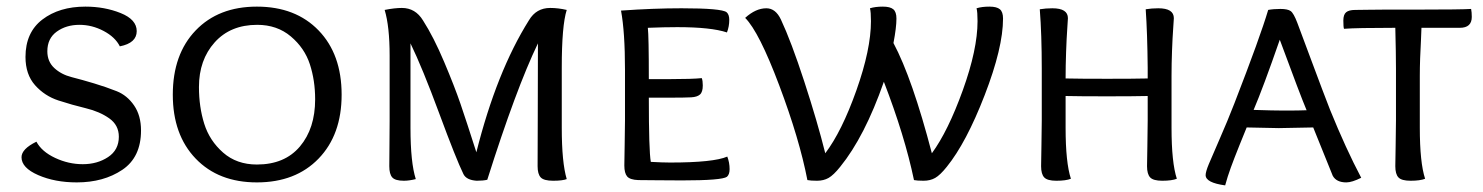

<svg xmlns="http://www.w3.org/2000/svg" viewBox="-20 -544 4481 580"><path d="M342 -404Q328 -432 293 -450.5Q258 -469 220 -469Q180 -469 151.5 -448.5Q123 -428 123 -389Q123 -358 144 -338.5Q165 -319 196.5 -311Q228 -303 264.5 -292Q301 -281 332.5 -268.5Q364 -256 385 -225.5Q406 -195 406 -150Q406 -69 349.5 -31Q293 7 212 7Q146 7 95.5 -15Q45 -37 45 -69Q45 -94 90 -116Q106 -86 146.5 -67Q187 -48 230 -48Q274 -48 306.5 -69.5Q339 -91 339 -131Q339 -166 310 -186.5Q281 -207 239.5 -217Q198 -227 156.5 -240.5Q115 -254 86 -286.5Q57 -319 57 -372Q57 -446 108 -485Q159 -524 238 -524Q296 -524 344.5 -504.5Q393 -485 393 -450Q393 -414 342 -404Z M756 7Q640 7 571 -65Q502 -137 502 -258Q502 -380 571 -452Q640 -524 756 -524Q873 -524 942.5 -452Q1012 -380 1012 -258Q1012 -137 942.5 -65Q873 7 756 7ZM932 -244Q932 -301 916 -350Q900 -399 858.5 -434Q817 -469 757 -469Q676 -469 628.5 -416Q581 -363 581 -281Q581 -221 597 -170Q613 -119 654 -83Q695 -47 756 -47Q840 -47 886 -101.5Q932 -156 932 -244Z M1677 -340V-158Q1677 -53 1692 -3Q1679 2 1651 2Q1623 2 1613.5 -8Q1604 -18 1604 -42Q1604 -69 1604.5 -192.5Q1605 -316 1605 -413Q1539 -276 1452 -1Q1440 2 1420 2Q1389 0 1380 -18Q1358 -63 1307 -201Q1256 -339 1220 -413V-158Q1220 -53 1236 -3Q1216 2 1200 2Q1174 2 1165 -8Q1156 -18 1156 -42Q1156 -54 1156.5 -103Q1157 -152 1157 -180V-376Q1157 -464 1142 -514Q1172 -520 1194 -520Q1235 -520 1258 -482Q1290 -432 1321.5 -357.5Q1353 -283 1371 -230.5Q1389 -178 1419 -84Q1480 -327 1578 -483Q1600 -520 1642 -520Q1666 -520 1692 -514Q1677 -467 1677 -340Z M1937 -460Q1940 -436 1940 -305H2004Q2071 -305 2100 -308Q2103 -300 2103 -286Q2103 -266 2094.5 -258.5Q2086 -251 2068 -250Q2047 -249 2011 -249H1940Q1940 -88 1946 -55Q1982 -53 2004 -53Q2136 -53 2177 -71Q2184 -53 2184 -33Q2184 -17 2176 -10Q2161 1 2040 1Q2016 1 1963 0.5Q1910 0 1908 0Q1883 -1 1874.5 -11Q1866 -21 1866 -44Q1866 -58 1867 -105.5Q1868 -153 1868 -180V-333Q1868 -447 1856 -512Q1954 -519 2039 -519Q2160 -519 2175 -507Q2183 -500 2183 -484Q2183 -464 2176 -446Q2128 -462 2026 -462Q1987 -462 1937 -460Z M2930 -519Q2946 -524 2969 -524Q2991 -524 3000.5 -516Q3010 -508 3010 -488Q3010 -400 2954.5 -256.5Q2899 -113 2840 -40Q2820 -15 2805 -6.5Q2790 2 2770 2Q2750 2 2741 0Q2713 -134 2650 -297Q2592 -131 2518 -40Q2498 -15 2483 -6.5Q2468 2 2448 2Q2429 2 2419 0Q2395 -124 2334 -286Q2273 -448 2231 -490Q2263 -519 2295 -519Q2323 -519 2339 -485Q2370 -419 2409.5 -298Q2449 -177 2473 -81Q2523 -147 2567 -271Q2611 -395 2611 -480Q2611 -508 2608 -519Q2624 -524 2647 -524Q2669 -524 2678.5 -516Q2688 -508 2688 -488Q2688 -461 2679 -414Q2736 -307 2795 -81Q2844 -148 2888.5 -271.5Q2933 -395 2933 -480Q2933 -508 2930 -519Z M3127 -180V-336Q3127 -440 3121 -516Q3139 -519 3159 -519Q3206 -519 3206 -489Q3206 -485 3204 -457Q3202 -429 3200.5 -387Q3199 -345 3199 -307Q3241 -306 3325 -306Q3406 -306 3447 -307V-339Q3446 -444 3441 -516Q3459 -519 3479 -519Q3526 -519 3526 -489Q3526 -485 3524 -458Q3522 -431 3520.5 -391Q3519 -351 3519 -315V-158Q3519 -53 3535 -4Q3520 2 3491 2Q3464 2 3454.5 -8Q3445 -18 3445 -42Q3445 -54 3446 -103Q3447 -152 3447 -180V-254Q3405 -253 3324 -253Q3240 -253 3199 -254V-158Q3199 -53 3215 -4Q3200 2 3171 2Q3144 2 3134.5 -8Q3125 -18 3125 -42Q3125 -54 3126 -103Q3127 -152 3127 -180Z M3927 -211Q3908 -256 3846 -424Q3796 -280 3767 -212Q3827 -210 3859 -210Q3906 -210 3927 -211ZM3843 -157Q3822 -157 3746 -159Q3741 -147 3724.5 -106Q3708 -65 3698 -37.5Q3688 -10 3681 16Q3622 8 3622 -15Q3622 -25 3631.5 -48Q3641 -71 3664.5 -124.5Q3688 -178 3709 -232Q3787 -433 3811 -514Q3827 -517 3848 -517Q3870 -517 3879 -510.5Q3888 -504 3899 -475Q3907 -454 3942.5 -358.5Q3978 -263 3998 -212Q4046 -94 4092 -7Q4064 7 4047 7Q4017 7 4006 -13Q4000 -27 3947 -159Q3861 -157 3843 -157Z M4197 -180V-336Q4197 -382 4195 -460Q4078 -460 4040 -457Q4038 -462 4038 -482Q4038 -500 4046.5 -507Q4055 -514 4074 -514Q4082 -514 4113.5 -514.5Q4145 -515 4165 -515H4262Q4395 -515 4424 -517Q4426 -507 4426 -493Q4426 -460 4390 -460H4274Q4274 -449 4272.5 -422.5Q4271 -396 4270 -368Q4269 -340 4269 -315V-158Q4269 -53 4285 -4Q4270 2 4241 2Q4214 2 4204.5 -8Q4195 -18 4195 -42Q4195 -54 4196 -103Q4197 -152 4197 -180Z"/></svg>

Font: Overlock SC
Style: Regular
Weight: 400
Designer: Dario Muhafara
Foundry: Dario Manuel Muhafara
Version: Version 1.001